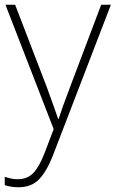

<svg xmlns="http://www.w3.org/2000/svg" viewBox="-23 -601 489 812"><path d="M0 -581H41L174 -235Q191 -189 203 -155Q215 -121 223 -98H225Q232 -120 244 -154Q256 -188 273 -232L405 -581H446L201 56Q175 123 142.5 157Q110 191 55 191Q25 191 -3 182V147Q11 151 23.5 154Q36 157 52 157Q92 157 117.5 131Q143 105 166 45L204 -55Z"/></svg>

Font: Noto Sans Tamil UI ExtraLight
Style: Regular
Weight: 200
Designer: Jelle Bosma - Monotype Design Team
Foundry: Monotype Imaging Inc.
Version: Version 2.004; ttfautohint (v1.8.4.7-5d5b)